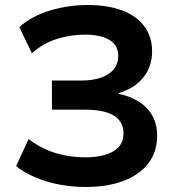

<svg xmlns="http://www.w3.org/2000/svg" viewBox="-20 -735 711 765"><path d="M322 10Q269 10 217.5 0.5Q166 -9 121.5 -28Q77 -47 44 -73L94 -181Q145 -142 202 -125Q259 -108 319 -108Q364 -108 398.5 -118Q433 -128 452.5 -149Q472 -170 472 -203Q472 -251 433.5 -274.5Q395 -298 319 -298H187V-414H302Q347 -414 380.5 -425Q414 -436 432.5 -458Q451 -480 451 -512Q451 -556 415 -576.5Q379 -597 319 -597Q262 -597 207 -580Q152 -563 107 -523L57 -627Q106 -671 179 -693Q252 -715 330 -715Q409 -715 466.5 -693.5Q524 -672 555 -630.5Q586 -589 586 -530Q586 -471 552 -427.5Q518 -384 453 -364V-361Q498 -352 532.5 -330.5Q567 -309 586.5 -275Q606 -241 606 -194Q606 -129 570.5 -83.5Q535 -38 471.5 -14Q408 10 322 10Z"/></svg>

Font: Nunito Sans 7pt SemiExpanded
Style: Bold
Weight: 700
Width: 6
Designer: Vernon Adams
Foundry: Vernon Adams
Version: Version 3.101;gftools[0.9.27]